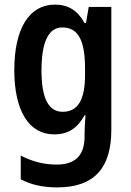

<svg xmlns="http://www.w3.org/2000/svg" viewBox="-20 -573 568 833"><path d="M218 -553C108 -553 42 -451 42 -269C42 -90 107 10 215 10C276 10 316 -17 347 -73H351C349 -48 347 -16 347 4V18C347 104 304 141 226 141C172 141 122 129 70 102V205C116 229 166 240 229 240C392 240 463 152 463 -9V-543H365L353 -473H347C316 -529 275 -553 218 -553ZM250 -454C319 -454 349 -399 349 -274V-249C349 -140 318 -88 252 -88C191 -88 160 -145 160 -267C160 -390 190 -454 250 -454Z"/></svg>

Font: Noto Sans Khmer Condensed SemiBold
Style: Regular
Weight: 600
Width: 3
Designer: Danh Hong and the Monotype Design Team
Foundry: Monotype Imaging Inc.
Version: Version 2.004